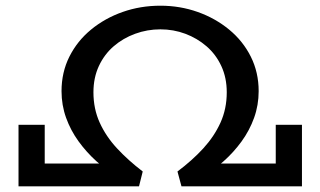

<svg xmlns="http://www.w3.org/2000/svg" viewBox="-20 -654 1125 674"><path d="M106 0V-80H393V-34Q354 -56 319 -87.5Q284 -119 256 -157.5Q228 -196 212 -240.5Q196 -285 196 -334Q196 -400 223.5 -455Q251 -510 299.5 -550Q348 -590 410.5 -612Q473 -634 543 -634Q612 -634 674 -612Q736 -590 784.5 -550Q833 -510 860.5 -455Q888 -400 888 -334Q888 -285 872 -240.5Q856 -196 828 -157.5Q800 -119 764.5 -87.5Q729 -56 691 -34L692 -80H978V0H617L603 -52Q655 -91 693.5 -133Q732 -175 754 -223.5Q776 -272 776 -330Q776 -381 757 -422Q738 -463 705 -491.5Q672 -520 630.5 -535.5Q589 -551 543 -551Q497 -551 454.5 -535.5Q412 -520 379 -491.5Q346 -463 327 -422Q308 -381 308 -330Q308 -272 330 -223.5Q352 -175 391 -133Q430 -91 481 -52L468 0ZM45 0V-216H137V0ZM948 0V-216H1040V0Z"/></svg>

Font: BioRhyme SemiExpanded
Style: Regular
Weight: 400
Width: 6
Designer: Aoife Mooney
Foundry: Aoife Mooney Type
Version: Version 1.600;gftools[0.9.33]